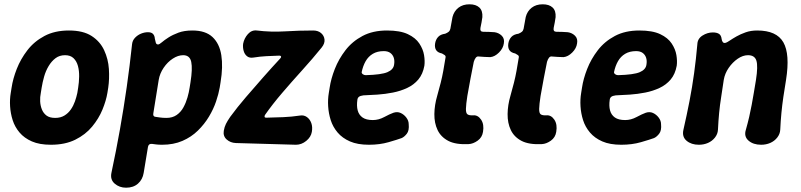

<svg xmlns="http://www.w3.org/2000/svg" viewBox="-20 -658 3729 894"><path d="M480 -225Q474 -189 457 -147.5Q440 -106 409 -68.5Q378 -31 330.5 -7.5Q283 16 217 16Q164 16 128.5 0.5Q93 -15 71 -41Q49 -67 39 -98.5Q29 -130 27 -163Q25 -196 30 -225L34 -250Q40 -291 58 -337Q76 -383 107.5 -424Q139 -465 187 -490.5Q235 -516 301 -516Q367 -516 406.5 -490.5Q446 -465 465 -424Q484 -383 487 -337Q490 -291 484 -250ZM344 -250Q348 -275 348.5 -301.5Q349 -328 343 -350.5Q337 -373 322.5 -387Q308 -401 283 -401Q257 -401 238.5 -387Q220 -373 206.5 -350.5Q193 -328 185.5 -301.5Q178 -275 174 -250L170 -225Q166 -206 167 -186Q168 -166 175 -148.5Q182 -131 196.5 -120Q211 -109 237 -109Q262 -109 280 -120Q298 -131 310 -148.5Q322 -166 329 -186Q336 -206 340 -225Z M876 -516Q937 -516 969.5 -485.5Q1002 -455 1010.5 -401Q1019 -347 1007 -275L1003 -250Q998 -221 986 -185.5Q974 -150 953 -115Q932 -80 901.5 -50Q871 -20 829.5 -2Q788 16 735 16Q719 16 707 14.5Q695 13 688 12Q672 10 669 26L649 147Q644 178 622.5 197Q601 216 567 216Q536 216 514 197Q492 178 499 146Q521 43 538.5 -55.5Q556 -154 570 -252Q584 -350 595 -453Q597 -470 609 -482.5Q621 -495 637 -501.5Q653 -508 669 -508Q685 -508 692.5 -500Q700 -492 701 -478Q703 -467 705.5 -459Q708 -451 716 -451Q722 -451 733.5 -461Q745 -471 764.5 -483.5Q784 -496 811 -506Q838 -516 876 -516ZM833 -401Q809 -401 784.5 -385Q760 -369 742 -342.5Q724 -316 719 -286L694 -131Q691 -115 704 -114Q711 -113 724.5 -111Q738 -109 755 -109Q783 -109 802.5 -122.5Q822 -136 834 -158Q846 -180 853 -204.5Q860 -229 863 -250L867 -275Q877 -338 870.5 -369.5Q864 -401 833 -401Z M1214 -123Q1211 -118 1212 -114Q1213 -110 1219 -110Q1261 -111 1299 -112.5Q1337 -114 1377 -120Q1395 -123 1409 -113Q1423 -103 1429.5 -85Q1436 -67 1432 -44Q1428 -20 1406 -2Q1384 16 1358 16L1078 8Q1053 7 1035.5 -8.5Q1018 -24 1022 -49Q1025 -67 1032 -81Q1039 -95 1052 -114Q1085 -159 1124.5 -205Q1164 -251 1205 -297.5Q1246 -344 1285 -386Q1290 -391 1288.5 -395Q1287 -399 1281 -399Q1251 -398 1221 -396.5Q1191 -395 1160 -390Q1142 -387 1130.5 -396Q1119 -405 1114.5 -421Q1110 -437 1112 -454Q1117 -480 1134.5 -499.5Q1152 -519 1176 -516Q1241 -508 1307 -512Q1373 -516 1438 -516Q1461 -516 1475 -504Q1489 -492 1491 -474Q1493 -456 1478 -437Q1435 -384 1387 -331Q1339 -278 1294 -225.5Q1249 -173 1214 -123Z M1698 16Q1645 16 1609.5 0.5Q1574 -15 1552 -41Q1530 -67 1520 -98.5Q1510 -130 1508 -163Q1506 -196 1511 -225L1515 -250Q1521 -291 1539 -337Q1557 -383 1588.5 -424Q1620 -465 1668 -490.5Q1716 -516 1782 -516Q1843 -516 1879 -499Q1915 -482 1932.5 -455.5Q1950 -429 1954.5 -401.5Q1959 -374 1956 -352Q1949 -313 1928 -288Q1907 -263 1876 -248.5Q1845 -234 1809.5 -227Q1774 -220 1738 -217.5Q1702 -215 1672 -214Q1657 -212 1651 -207Q1645 -202 1644 -193Q1640 -165 1645.5 -144Q1651 -123 1668 -111Q1685 -99 1716 -99Q1743 -99 1769 -113Q1795 -127 1812 -133Q1830 -139 1845.5 -132Q1861 -125 1872 -110.5Q1883 -96 1883 -80Q1886 -50 1874 -35Q1862 -20 1850 -15Q1831 -8 1789.5 4Q1748 16 1698 16ZM1683 -308Q1756 -310 1784 -322Q1812 -334 1815 -357Q1818 -375 1813.5 -389Q1809 -403 1797.5 -411.5Q1786 -420 1767 -420Q1737 -420 1716 -407.5Q1695 -395 1682.5 -373Q1670 -351 1664 -322Q1664 -316 1670 -312Q1676 -308 1683 -308Z M2162 13Q2102 16 2067.5 -2Q2033 -20 2017.5 -52.5Q2002 -85 2002.5 -127Q2003 -169 2016 -213Q2025 -245 2032 -272.5Q2039 -300 2044 -328Q2049 -356 2054 -387Q2056 -394 2054 -397.5Q2052 -401 2048 -403Q2044 -405 2038 -409Q2018 -413 2010.5 -425Q2003 -437 2006 -456Q2009 -474 2020 -486Q2031 -498 2053 -501Q2063 -505 2069 -510Q2075 -515 2077 -524Q2079 -537 2082 -551.5Q2085 -566 2087 -579Q2094 -606 2114.5 -622Q2135 -638 2166 -638Q2196 -638 2212 -623Q2228 -608 2226 -578Q2224 -566 2222 -553Q2220 -540 2217 -528Q2214 -510 2230 -510Q2244 -510 2257 -509.5Q2270 -509 2283 -508Q2303 -505 2316.5 -491.5Q2330 -478 2326 -456Q2323 -433 2303.5 -413.5Q2284 -394 2263 -392Q2250 -392 2236 -393Q2222 -394 2208 -395Q2201 -396 2195.5 -389.5Q2190 -383 2186 -370Q2178 -331 2171 -293.5Q2164 -256 2156 -211Q2150 -172 2149.5 -151.5Q2149 -131 2157 -125.5Q2165 -120 2183 -121Q2205 -123 2220 -101Q2235 -79 2229 -44Q2225 -18 2204 -3Q2183 12 2162 13Z M2503 13Q2443 16 2408.5 -2Q2374 -20 2358.5 -52.5Q2343 -85 2343.5 -127Q2344 -169 2357 -213Q2366 -245 2373 -272.5Q2380 -300 2385 -328Q2390 -356 2395 -387Q2397 -394 2395 -397.5Q2393 -401 2389 -403Q2385 -405 2379 -409Q2359 -413 2351.5 -425Q2344 -437 2347 -456Q2350 -474 2361 -486Q2372 -498 2394 -501Q2404 -505 2410 -510Q2416 -515 2418 -524Q2420 -537 2423 -551.5Q2426 -566 2428 -579Q2435 -606 2455.5 -622Q2476 -638 2507 -638Q2537 -638 2553 -623Q2569 -608 2567 -578Q2565 -566 2563 -553Q2561 -540 2558 -528Q2555 -510 2571 -510Q2585 -510 2598 -509.5Q2611 -509 2624 -508Q2644 -505 2657.5 -491.5Q2671 -478 2667 -456Q2664 -433 2644.5 -413.5Q2625 -394 2604 -392Q2591 -392 2577 -393Q2563 -394 2549 -395Q2542 -396 2536.5 -389.5Q2531 -383 2527 -370Q2519 -331 2512 -293.5Q2505 -256 2497 -211Q2491 -172 2490.5 -151.5Q2490 -131 2498 -125.5Q2506 -120 2524 -121Q2546 -123 2561 -101Q2576 -79 2570 -44Q2566 -18 2545 -3Q2524 12 2503 13Z M2873 16Q2820 16 2784.5 0.5Q2749 -15 2727 -41Q2705 -67 2695 -98.5Q2685 -130 2683 -163Q2681 -196 2686 -225L2690 -250Q2696 -291 2714 -337Q2732 -383 2763.5 -424Q2795 -465 2843 -490.5Q2891 -516 2957 -516Q3018 -516 3054 -499Q3090 -482 3107.5 -455.5Q3125 -429 3129.5 -401.5Q3134 -374 3131 -352Q3124 -313 3103 -288Q3082 -263 3051 -248.5Q3020 -234 2984.5 -227Q2949 -220 2913 -217.5Q2877 -215 2847 -214Q2832 -212 2826 -207Q2820 -202 2819 -193Q2815 -165 2820.5 -144Q2826 -123 2843 -111Q2860 -99 2891 -99Q2918 -99 2944 -113Q2970 -127 2987 -133Q3005 -139 3020.5 -132Q3036 -125 3047 -110.5Q3058 -96 3058 -80Q3061 -50 3049 -35Q3037 -20 3025 -15Q3006 -8 2964.5 4Q2923 16 2873 16ZM2858 -308Q2931 -310 2959 -322Q2987 -334 2990 -357Q2993 -375 2988.5 -389Q2984 -403 2972.5 -411.5Q2961 -420 2942 -420Q2912 -420 2891 -407.5Q2870 -395 2857.5 -373Q2845 -351 2839 -322Q2839 -316 2845 -312Q2851 -308 2858 -308Z M3227 -452Q3228 -478 3251 -492.5Q3274 -507 3299 -507Q3317 -507 3327.5 -500.5Q3338 -494 3340 -477Q3341 -468 3345.5 -462Q3350 -456 3360 -459Q3366 -461 3378.5 -469.5Q3391 -478 3409.5 -488.5Q3428 -499 3452 -507.5Q3476 -516 3506 -516Q3596 -516 3627.5 -461Q3659 -406 3640 -286Q3633 -244 3627.5 -206.5Q3622 -169 3618.5 -132.5Q3615 -96 3613 -54Q3612 -34 3599 -17.5Q3586 -1 3566.5 7.5Q3547 16 3524 16Q3487 16 3465 -3.5Q3443 -23 3453 -54Q3462 -86 3468.5 -114Q3475 -142 3480 -169.5Q3485 -197 3490 -226Q3495 -255 3500 -286Q3510 -350 3502 -375.5Q3494 -401 3463 -401Q3439 -401 3415 -384.5Q3391 -368 3373 -342Q3355 -316 3350 -286Q3344 -244 3338 -206.5Q3332 -169 3328.5 -132.5Q3325 -96 3323 -54Q3322 -34 3309 -17.5Q3296 -1 3276.5 7.5Q3257 16 3234 16Q3199 16 3177 -2.5Q3155 -21 3162 -53Q3178 -123 3190.5 -187.5Q3203 -252 3212 -317.5Q3221 -383 3227 -452Z"/></svg>

Font: Winky Sans SemiBold
Style: Italic
Weight: 600
Italic angle: -8.97852°
Designer: Simon Atzbach
Foundry: typofactur
Version: Version 1.205